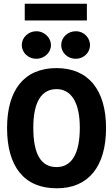

<svg xmlns="http://www.w3.org/2000/svg" viewBox="-20 -1000 603 1032"><path d="M113 -890H447V-980H113ZM175 -684C218 -684 254 -717 254 -758C254 -794 222 -832 175 -832C132 -832 97 -798 97 -758C97 -717 132 -684 175 -684ZM387 -684C430 -684 464 -717 464 -758C464 -793 435 -832 387 -832C344 -832 309 -799 309 -758C309 -716 344 -684 387 -684ZM284 12C456 13 550 -106 550 -312C550 -515 456 -634 284 -634C109 -634 18 -515 18 -312C18 -106 109 12 284 12ZM284 -102C202 -102 159 -168 159 -314C159 -450 202 -521 284 -521C362 -521 409 -450 409 -314C409 -168 362 -102 284 -102Z"/></svg>

Font: Inconsolata SemiExpanded Black
Style: Regular
Weight: 900
Width: 6
Monospace: yes
Designer: Raph Levien, Cyreal, Brenton Simpson
Foundry: Raph Levien, Cyreal, Google
Version: Version 3.100